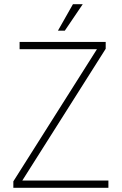

<svg xmlns="http://www.w3.org/2000/svg" viewBox="-20 -901 584 921"><path d="M44 -31 445 -665H74V-700H487V-667L87 -35H500V0H44ZM330 -881H377L291 -754H258Z"/></svg>

Font: Sarabun Thin
Style: Regular
Weight: 250
Designer: Suppakit Chalermlarp | Katatrad Co.,Ltd.
Foundry: Cadson Demak Co.,Ltd.
Version: Version 1.000; ttfautohint (v1.6)